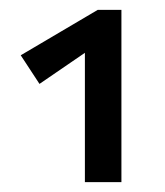

<svg xmlns="http://www.w3.org/2000/svg" viewBox="-20 -775 335 389"><path d="M178 -755H226V-406H152V-668L60 -605L22 -663Z"/></svg>

Font: EauTestInfant Semibold
Style: Italic
Weight: 600
Italic angle: -12°
Designer: Christian Thalmann (Catharsis Fonts)
Version: Version 0.001;PS 000.001;hotconv 1.0.88;makeotf.lib2.5.64775